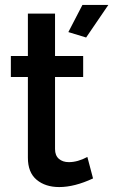

<svg xmlns="http://www.w3.org/2000/svg" viewBox="-20 -750 459 778"><path d="M419 -730 329 -598 257 -620 314 -730ZM334 -114 357 -27Q282 8 220 8Q164 8 128.5 -21.5Q93 -51 93 -111V-438H24V-523H93V-695H203V-523H317V-438H203V-146Q203 -120 218.5 -106.5Q234 -93 259 -93Q295 -93 334 -114Z"/></svg>

Font: Raleway
Style: Regular
Weight: 600
Designer: Matt McInerney, Pablo Impallari, Rodrigo Fuenzalida
Foundry: Matt McInerney, Pablo Impallari, Rodrigo Fuenzalida
Version: Version 1.000;PS 001.001;hotconv 1.0.56; ttfautohint (v1.5)